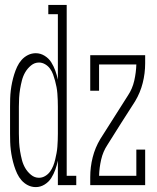

<svg xmlns="http://www.w3.org/2000/svg" viewBox="-20 -755 640 783"><path d="M126 8Q109 8 94 0.5Q79 -7 68 -19.5Q57 -32 50 -47Q43 -62 38 -78Q33 -94 29.5 -110.5Q26 -127 24 -143.5Q22 -160 21.5 -176.5Q21 -193 21 -210V-320Q21 -337 21.5 -353.5Q22 -370 24 -386.5Q26 -403 29.5 -419.5Q33 -436 38 -452Q43 -468 50 -483Q57 -498 68 -510.5Q79 -523 94 -530.5Q109 -538 126 -538Q145 -538 162 -527.5Q179 -517 189 -501Q199 -485 205.5 -467Q212 -449 216 -430V-697H177V-735H252V-38H291V0H216V-100Q212 -81 205.5 -63Q199 -45 189 -29Q179 -13 162 -2.5Q145 8 126 8ZM139 -30Q152 -30 164 -37Q176 -44 184 -55Q192 -66 197 -78.5Q202 -91 205 -104Q208 -117 210.5 -130Q213 -143 214 -156.5Q215 -170 215.5 -183.5Q216 -197 216 -210V-320Q216 -333 215.5 -346.5Q215 -360 214 -373.5Q213 -387 210.5 -400Q208 -413 204.5 -426Q201 -439 196.5 -451.5Q192 -464 184 -475Q176 -486 164 -493Q152 -500 139 -500Q121 -500 106.5 -488Q92 -476 83 -460.5Q74 -445 69.5 -427.5Q65 -410 62 -392Q59 -374 58 -356Q57 -338 57 -320V-210Q57 -192 58 -174Q59 -156 62 -138Q65 -120 69.5 -102.5Q74 -85 83 -69.5Q92 -54 106.5 -42Q121 -30 139 -30ZM348 0V-33Q348 -74 358 -113.5Q368 -153 389 -188L502 -366Q520 -393 527.5 -426Q535 -459 536 -492H384V-385H348V-530H572V-497Q572 -456 562 -416.5Q552 -377 531 -342L474 -253L418 -164Q400 -137 392.5 -104Q385 -71 384 -38H536V-145H572V0Z"/></svg>

Font: Iosevka Curly Slab XLtEx
Style: Regular
Weight: 200
Width: 7
Monospace: yes
Designer: Belleve Invis
Foundry: Belleve Invis
Version: Version 11.1.0; ttfautohint (v1.8.3)